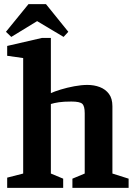

<svg xmlns="http://www.w3.org/2000/svg" viewBox="-20 -916 660 936"><path d="M15 0V-50L93 -70V-633L15 -644V-692L184 -731H228V-462Q245 -470 276 -479.5Q307 -489 342 -495.5Q377 -502 406 -502Q439 -502 466.5 -491.5Q494 -481 511 -458.5Q528 -436 528 -398V-70L607 -45V0H333V-45L393 -70V-364Q393 -399 381 -410Q369 -421 328 -421Q290 -421 267 -417.5Q244 -414 228 -409V-70L288 -45V0ZM35 -736 9 -761 119 -896H204L313 -761L290 -736L161 -813Z"/></svg>

Font: Manuale
Style: Bold
Weight: 700
Version: Version 1.002